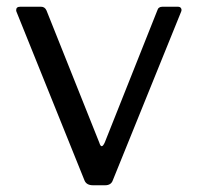

<svg xmlns="http://www.w3.org/2000/svg" viewBox="-20 -550 587 570"><path d="M518 -516 315 -15Q310 0 292 0H256Q237 0 231 -14L29 -515Q28 -517 28 -520Q28 -530 40 -530H102Q113 -530 118 -519L275 -126Q278 -116 282 -116Q286 -116 291 -127L447 -519Q450 -530 462 -530H508Q515 -530 517.5 -525.5Q520 -521 518 -516Z"/></svg>

Font: n
Style: Regular
Weight: 400
Designer: Pablo Impallari, Rodrigo Fuenzalida
Foundry: Impallari Type
Version: Version 1.002; ttfautohint (v1.5)